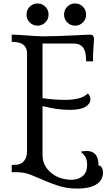

<svg xmlns="http://www.w3.org/2000/svg" viewBox="-20 -1010 644 1115"><path d="M227 -799Q267 -799 312.5 -800.5Q358 -802 398 -804Q438 -806 466.5 -807.5Q495 -809 502 -809Q526 -809 526 -783Q526 -772 523 -737.5Q520 -703 520 -654H480Q480 -675 477.5 -693.5Q475 -712 467.5 -726Q460 -740 446 -748.5Q432 -757 408 -757H227V-440Q260 -435 293.5 -432.5Q327 -430 361 -430Q396 -430 431 -437.5Q466 -445 491 -467Q496 -462 500.5 -453Q505 -444 505 -433Q505 -407 476 -389.5Q447 -372 385 -372Q344 -372 305 -378Q266 -384 227 -394V-111Q227 -71 244.5 -43.5Q262 -16 287 1.5Q312 19 340 26.5Q368 34 389 34Q418 34 436.5 26.5Q455 19 466 7Q477 -5 481.5 -20.5Q486 -36 486 -53Q486 -79 477.5 -95.5Q469 -112 451 -126V-130Q469 -133 483 -133Q505 -133 518.5 -125.5Q532 -118 539.5 -106Q547 -94 549.5 -79Q552 -64 552 -49Q564 -49 571 -37.5Q578 -26 578 -6Q578 12 570 28.5Q562 45 544.5 57.5Q527 70 498.5 77.5Q470 85 429 85Q369 85 322.5 70Q276 55 236 37.5Q196 20 158.5 5Q121 -10 79 -10H48V-52Q61 -52 77 -53.5Q93 -55 106 -63Q119 -71 128 -88.5Q137 -106 137 -138V-698Q137 -722 128 -736Q119 -750 106 -756.5Q93 -763 77 -765Q61 -767 48 -767V-809Q60 -809 85 -807.5Q110 -806 137.5 -804Q165 -802 190 -800.5Q215 -799 227 -799ZM134 -925Q134 -953 153 -971.5Q172 -990 198 -990Q224 -990 243 -971.5Q262 -953 262 -925Q262 -898 243 -879.5Q224 -861 198 -861Q172 -861 153 -879.5Q134 -898 134 -925ZM352 -925Q352 -953 371 -971.5Q390 -990 416 -990Q442 -990 461 -971.5Q480 -953 480 -925Q480 -898 461 -879.5Q442 -861 416 -861Q390 -861 371 -879.5Q352 -898 352 -925Z"/></svg>

Font: Milonga
Style: Regular
Weight: 400
Designer: Pablo Impallari, Brenda Gallo, Rodrigo Fuenzalida
Foundry: Pablo Impallari, Brenda Gallo, Rodrigo Fuenzalida
Version: Version 1.000; ttfautohint (v0.93) -l 8 -r 50 -G 200 -x 14 -